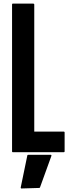

<svg xmlns="http://www.w3.org/2000/svg" viewBox="-20 -858 440 1081"><path d="M343.8 -112.3Q343.8 -77.1 343.8 -5.9Q343.8 -2.9 341.8 -2Q340.8 -1 338.9 -1Q243.2 -1 52.7 -1Q49.8 -1 48.8 -2Q47.9 -2.9 47.9 -5.9Q47.9 -109.4 47.9 -316.4Q47.9 -488.3 47.9 -833Q47.9 -835 48.8 -835.9Q49.8 -837.9 52.7 -837.9Q90.8 -837.9 167 -837.9Q169.9 -837.9 170.9 -835.9Q172.9 -835 172.9 -833Q172.9 -594.7 172.9 -117.2Q227.5 -117.2 338.9 -117.2Q340.8 -117.2 341.8 -116.2Q343.8 -115.2 343.8 -112.3ZM268.6 14.6Q269.5 15.6 269.5 16.6Q269.5 17.6 269.5 17.6Q269.5 18.6 269.5 19.5Q248 79.1 205.1 197.3Q205.1 199.2 203.1 199.2Q202.1 200.2 200.2 200.2Q167 201.2 101.6 203.1Q99.6 203.1 98.6 203.1Q98.6 202.1 97.7 201.2Q96.7 200.2 96.7 200.2Q96.7 199.2 96.7 197.3Q108.4 137.7 133.8 17.6Q133.8 15.6 134.8 14.6Q135.7 13.7 138.7 13.7Q180.7 13.7 264.6 13.7Q265.6 13.7 266.6 13.7Q267.6 14.6 268.6 14.6Z"/></svg>

Font: Typeface
Style: Regular
Weight: 400
Version: Version 1.0